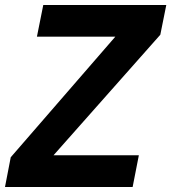

<svg xmlns="http://www.w3.org/2000/svg" viewBox="-41 -749 686 769"><path d="M2 -119.1 420.9 -602.1H106.9L132.3 -729H625L601.1 -609.9L173.3 -127H515.1L490.2 0H-21Z"/></svg>

Font: Hack
Style: Bold Italic
Weight: 700
Italic angle: -11°
Monospace: yes
Designer: Christopher Simpkins
Foundry: Christopher Simpkins
Version: Version 2.017; ttfautohint (v1.4.1) -l 4 -r 80 -G 350 -x 0 -